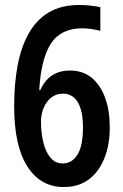

<svg xmlns="http://www.w3.org/2000/svg" viewBox="-20 -743 494 773"><path d="M37 -315Q37 -403 50.5 -477Q64 -551 94.5 -606.5Q125 -662 175.5 -692.5Q226 -723 300 -723Q320 -723 343.5 -720.5Q367 -718 384 -714V-619Q368 -623 349 -626Q330 -629 311 -629Q225 -629 185 -567.5Q145 -506 138 -380H142Q177 -459 262 -459Q314 -459 349.5 -429.5Q385 -400 403.5 -348.5Q422 -297 422 -230Q422 -161 400.5 -106.5Q379 -52 338 -21Q297 10 237 10Q143 10 90 -73Q37 -156 37 -315ZM232 -85Q270 -85 292 -120.5Q314 -156 314 -230Q314 -296 293.5 -331Q273 -366 233 -366Q206 -366 186 -350Q166 -334 155.5 -308Q145 -282 145 -254Q145 -210 154 -171.5Q163 -133 182.5 -109Q202 -85 232 -85Z"/></svg>

Font: Noto Sans Sinhala ExtraCondensed SemiBold
Style: Regular
Weight: 600
Width: 2
Designer: Jelle Bosma - Monotype Design Team
Foundry: Monotype Imaging Inc.
Version: Version 2.006; ttfautohint (v1.8.4.7-5d5b)